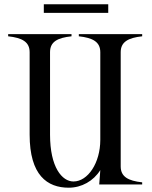

<svg xmlns="http://www.w3.org/2000/svg" viewBox="-20 -859 707 894"><path d="M642 -690V-700H347V-690C412 -683 447 -664 447 -616V-208C447 -100 389 -14 322 -14C269 -14 213 -80 213 -232V-616C213 -665 248 -683 313 -690V-700H18V-690C83 -683 118 -664 118 -616V-232C118 -43 200 15 300 15C360 15 415 -16 447 -67L442 0H642V-10C577 -17 542 -36 542 -84V-616C542 -664 577 -683 642 -690ZM184 -839V-799H484V-839Z"/></svg>

Font: Sprat Condesed
Style: Regular
Weight: 400
Width: 3
Designer: Ethan Nakache
Foundry: Collletttivo
Version: Version 2.000;Glyphs 3.2 (3217)